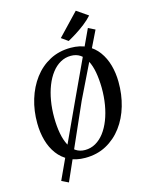

<svg xmlns="http://www.w3.org/2000/svg" viewBox="-160 -1089 1027 1330"><g transform="rotate(-15 354.0 -423.5)"><path d="M318.5 10Q252.5 10 203.8 -14.8Q155 -39.5 122.8 -83Q90.5 -126.5 74.5 -183.8Q58.5 -241 58 -306Q57 -396.5 81.5 -477.2Q106 -558 152.5 -620Q199 -682 265.5 -717.5Q332 -753 416 -753Q483 -753 531.8 -728Q580.5 -703 612.2 -659.5Q644 -616 659.8 -559.5Q675.5 -503 676 -440Q677 -349 653.2 -267.8Q629.5 -186.5 583 -124.2Q536.5 -62 470 -26Q403.5 10 318.5 10ZM331 -43Q372 -43 406.8 -62.8Q441.5 -82.5 468.8 -118.2Q496 -154 515 -202.5Q534 -251 543.8 -309Q553.5 -367 553 -430.5Q552 -493 542.8 -542.8Q533.5 -592.5 515.2 -627.2Q497 -662 469.2 -680.5Q441.5 -699 403 -699Q362.5 -699 327.8 -679.5Q293 -660 265.8 -624.5Q238.5 -589 219.5 -540.8Q200.5 -492.5 190.8 -435.2Q181 -378 181.5 -314.5Q182 -251 191.5 -200.8Q201 -150.5 219.5 -115.2Q238 -80 265.8 -61.5Q293.5 -43 331 -43ZM115 121 356 -400.5 567.5 -854.5 616 -830.5 396 -379.5 164 145ZM416 -802 368.5 -835.5 517.5 -992 598.5 -936Q574.5 -909 541.2 -883.2Q508 -857.5 474.5 -836.5Q441 -815.5 416 -802Z"/></g></svg>

Font: Merriweather Medium
Style: Italic
Weight: 500
Italic angle: -7.8°
Version: Version 2.101